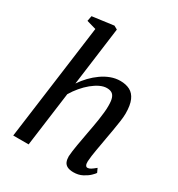

<svg xmlns="http://www.w3.org/2000/svg" viewBox="-193 -942 997 1076"><g transform="rotate(30 305.5 -403.5)"><path d="M443 10Q418.5 10 403.5 2.5Q388.5 -5 382.2 -19.5Q376 -34 376 -55Q377 -70 379.5 -89.8Q382 -109.5 386 -132Q390 -154.5 394.2 -177.5Q398.5 -200.5 402 -221Q406 -242.5 410.5 -266.8Q415 -291 418.8 -316.5Q422.5 -342 425.2 -366.8Q428 -391.5 427.5 -413Q427.5 -444 421.2 -461.2Q415 -478.5 402.5 -485.8Q390 -493 370.5 -493Q350 -493 326.2 -481.8Q302.5 -470.5 278.5 -450.8Q254.5 -431 233 -405.5Q211.5 -380 195 -352L148 0H48.5L148.5 -747L87.5 -764.5L94 -798.5L232 -817L254.5 -804.5L204.5 -426.5Q223.5 -455 247.5 -480Q271.5 -505 298.8 -524.2Q326 -543.5 355.8 -554.5Q385.5 -565.5 416.5 -565.5Q452.5 -565.5 478.5 -552Q504.5 -538.5 518.5 -506.8Q532.5 -475 532.5 -421.5Q532.5 -401 528.2 -370.2Q524 -339.5 518.2 -306.5Q512.5 -273.5 507.5 -246.5Q504.5 -227.5 500.5 -206Q496.5 -184.5 492.8 -162.8Q489 -141 486.2 -120.8Q483.5 -100.5 482.5 -84Q482 -67 486.5 -59Q491 -51 498.5 -51Q509 -51 519.8 -57.8Q530.5 -64.5 548.5 -79.5L560.5 -53.5Q556.5 -46.5 540.8 -31.2Q525 -16 500 -3Q475 10 443 10Z"/></g></svg>

Font: Merriweather 24pt
Style: Italic
Weight: 400
Italic angle: -7.8°
Designer: Eben Sorkin
Foundry: Eben Sorkin
Version: Version 2.101